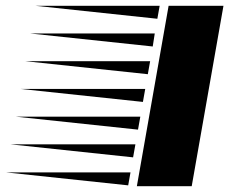

<svg xmlns="http://www.w3.org/2000/svg" viewBox="-270 -645 794 665"><path d="M204 0 314 -625H504L394 0ZM275 -580 -148 -625H283ZM259 -484 -165 -529H266ZM242 -388 -182 -433H250ZM225 -292 -199 -337H233ZM208 -196 -216 -241H216ZM191 -100 -233 -145H199ZM174 -3 -250 -48H182Z"/></svg>

Font: Faster One
Style: Regular
Weight: 400
Designer: Eduardo Rodriguez Tunni
Foundry: Eduardo Rodriguez Tunni
Version: Version 1.003; ttfautohint (v1.8.4.7-5d5b);gftools[0.9.23]